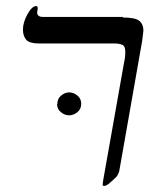

<svg xmlns="http://www.w3.org/2000/svg" viewBox="-20 -609 531 636"><path d="M387 -553V-551Q426 -551 440 -541Q455 -530 455 -507L451 -474L375 -42Q372 -32 367 -25Q365 -22 347 -6Q333 7 325 7Q320 7 320 2L322 -13L391 -402Q395 -418 395 -437Q395 -456 386 -460Q376 -465 359 -465H109Q78 -465 67 -477Q56 -490 56 -511Q56 -535 71 -562Q86 -589 100 -589Q105 -589 105 -580L103 -568Q103 -553 122 -553ZM169 -265H170Q170 -282 182 -292Q195 -303 209 -303Q224 -303 237 -292Q249 -282 249 -265Q249 -248 237 -238Q224 -227 209 -227Q194 -227 181 -238Q169 -248 169 -265Z"/></svg>

Font: Libra Serif Modern
Style: Italic
Weight: 400
Italic angle: -12°
Designer: Stefan Peev, Context Ltd
Foundry: Stefan Peev, Context Ltd
Version: Version 1.000